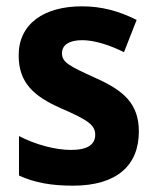

<svg xmlns="http://www.w3.org/2000/svg" viewBox="-20 -577 495 607"><path d="M419 -161C419 -250 370 -291 283 -330C197 -369 176 -380 176 -409C176 -435 199 -450 240 -450C279 -450 328 -434 372 -412L412 -514C356 -542 302 -557 239 -557C118 -557 39 -501 39 -402C39 -316 86 -273 172 -235C260 -197 281 -181 281 -151C281 -120 257 -103 204 -103C155 -103 91 -120 40 -147V-22C91 1 143 10 211 10C349 10 419 -54 419 -161Z"/></svg>

Font: Noto Sans Lao Looped SemiCondensed
Style: Bold
Weight: 700
Width: 4
Designer: Mark Frömberg, Ben Mitchell
Foundry: The Fontpad Ltd
Version: Version 1.002